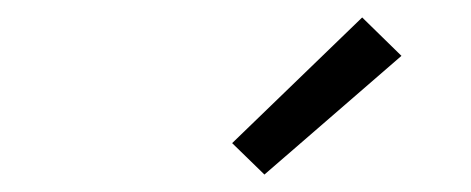

<svg xmlns="http://www.w3.org/2000/svg" viewBox="-20 -792 540 220"><path d="M283 -592 246 -628 395 -772 440 -728Z"/></svg>

Font: Iosevka Slab Light
Style: Italic
Weight: 300
Italic angle: -9°
Monospace: yes
Designer: Belleve Invis
Foundry: Belleve Invis
Version: Version 11.1.1; ttfautohint (v1.8.3)